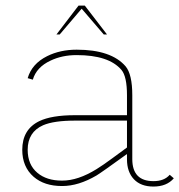

<svg xmlns="http://www.w3.org/2000/svg" viewBox="-20 -669 645 691"><path d="M437 -234.9H249.5Q173.8 -234.9 135.3 -218.3Q79.6 -193.8 79.6 -129.9Q79.6 -76.2 114.7 -46.9Q147.9 -19 202.6 -19H204.1Q260.7 -19 327.1 -60.1Q350.1 -74.2 383.8 -99.1Q431.6 -134.8 437 -138.2ZM605.5 -27.3Q580.1 2.4 532.2 2.4Q486.8 2.4 461.9 -23.9Q437 -50.3 437 -95.7V-114.7Q344.7 -47.9 327.6 -37.6Q262.7 0.5 204.1 0.5H202.6Q139.6 0.5 101.1 -32.7Q60.1 -68.4 60.1 -129.9Q60.1 -203.1 121.1 -232.9Q165.5 -254.4 249.5 -254.4H437V-326.2Q437 -394 417 -417.5Q371.6 -470.7 255.9 -470.7Q203.1 -470.7 161.6 -450.7Q111.3 -427.2 98.1 -382.3L79.6 -387.7Q94.7 -439.5 149.4 -466.8Q196.3 -490.2 255.9 -490.2Q380.4 -490.2 432.1 -430.2Q456.1 -401.4 456.1 -326.2V-95.7Q456.5 -17.1 532.2 -17.1Q571.3 -17.1 590.8 -40ZM273.9 -637.7 194.8 -544.9H183.1L262.7 -648.9H285.2L365.2 -544.9H353.5Z"/></svg>

Font: Fortheenas_01
Style: Regular
Weight: 100
Designer: Situjuh Nazara
Version: Version 1.10 September 8, 2014